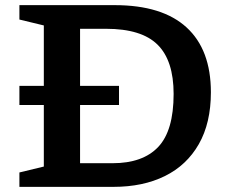

<svg xmlns="http://www.w3.org/2000/svg" viewBox="-20 -727 898 747"><path d="M55.5 0V-56L150.5 -79V-318.5H55.5V-393H150.5V-628L55.5 -651V-707H426Q611.5 -707 706 -620.2Q800.5 -533.5 800.5 -368Q800.5 -248.5 753.5 -166.2Q706.5 -84 621.5 -42Q536.5 0 421.5 0ZM655.5 -361.5Q655.5 -491.5 593 -553.2Q530.5 -615 392.5 -615H291.5V-393H443V-318.5H291.5V-92H418Q535.5 -92 595.5 -155.2Q655.5 -218.5 655.5 -361.5Z"/></svg>

Font: Newsreader 6pt Medium
Style: Regular
Weight: 500
Designer: Hugues Gentile
Foundry: Production Type
Version: Version 1.003; ttfautohint (v1.8.3)